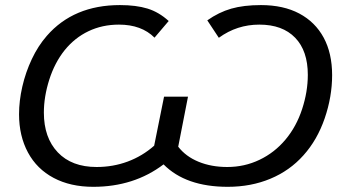

<svg xmlns="http://www.w3.org/2000/svg" viewBox="-20 -718 1342 748"><path d="M580.6 -150.4 619.1 -341.3H712.4L674.3 -146.5Q703.6 -108.4 753.4 -87.9Q803.2 -67.4 865.2 -67.4Q932.6 -67.4 991.2 -95.5Q1049.8 -123.5 1092.3 -174.3Q1134.8 -225.1 1157 -293Q1179.2 -360.8 1179.2 -426.3Q1179.2 -520 1129.9 -571Q1080.6 -622.1 990.2 -622.1Q946.8 -622.1 907.5 -609.4Q868.2 -596.7 832.5 -570.8L787.6 -638.7Q832.5 -670.4 880.9 -684.3Q929.2 -698.2 996.6 -698.2Q1084 -698.2 1146 -665.3Q1208 -632.3 1241 -571.3Q1273.9 -510.3 1273.9 -425.3Q1273.9 -341.3 1244.9 -256.8Q1215.8 -172.4 1162.1 -112.8Q1108.9 -53.2 1033.4 -21.7Q958 9.8 867.2 9.8Q703.6 9.8 617.2 -77.6Q502 9.8 343.3 9.8Q254.4 9.8 189 -24.9Q123.5 -59.6 88.9 -124Q54.2 -188.5 54.2 -272.9Q54.2 -324.7 66.9 -380.4Q79.6 -436 104 -487.8Q128.4 -539.6 162.6 -578.6Q267.1 -698.2 447.3 -698.2Q510.3 -698.2 554.7 -684.6Q599.1 -670.9 637.2 -636.2L582 -571.3Q531.2 -622.1 443.4 -622.1Q378.4 -622.1 324.7 -596.4Q271 -570.8 231.9 -522.5Q192.9 -473.6 171.9 -407.5Q150.9 -341.3 150.9 -279.3Q150.9 -181.6 205.1 -124.5Q259.3 -67.4 356.4 -67.4Q420.4 -67.4 477.5 -88.6Q534.7 -109.9 580.6 -150.4Z"/></svg>

Font: Arimo
Style: Italic
Weight: 400
Italic angle: -12°
Designer: Steve Matteson
Foundry: Monotype Imaging Inc.
Version: Version 1.33